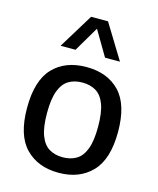

<svg xmlns="http://www.w3.org/2000/svg" viewBox="-121 -892 811 987"><g transform="rotate(15 285.0 -399.0)"><path d="M285 10Q174.5 10 108.8 -57.8Q43 -125.5 43 -271Q43 -417 108 -484.8Q173 -552.5 285 -552.5Q397 -552.5 462 -484.8Q527 -417 527 -271.5Q527 -126.5 461.2 -58.2Q395.5 10 285 10ZM285 -72.5Q327 -72.5 357.5 -90.8Q388 -109 404.5 -152.2Q421 -195.5 421 -270.5Q421 -346.5 404.5 -390Q388 -433.5 357.5 -451.8Q327 -470 285 -470Q243 -470 212.5 -451.8Q182 -433.5 165.5 -390.5Q149 -347.5 149 -272.5Q149 -196.5 165.5 -153Q182 -109.5 212.5 -91Q243 -72.5 285 -72.5ZM127 -623.5 240 -808H330L443 -623.5H363.5L285 -756.5L206.5 -623.5Z"/></g></svg>

Font: Encode Sans Md
Style: Regular
Weight: 500
Designer: Multiple Designers
Foundry: Impallari Type
Version: Version 3.002; ttfautohint (v1.8.3) -l 8 -r 50 -G 200 -x 14 